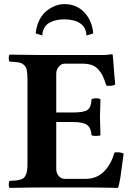

<svg xmlns="http://www.w3.org/2000/svg" viewBox="-20 -913 661 935"><path d="M253.9 -365.2H335Q387.2 -365.2 405.5 -377.2Q423.8 -389.2 425.8 -429.2Q430.7 -434.1 448.2 -434.1Q464.4 -434.1 469.2 -429.2Q466.8 -354.5 466.8 -342.8L469.2 -254.9Q465.3 -251 448.2 -251Q429.7 -251 425.8 -254.9Q423.3 -290 404.3 -304.4Q385.3 -318.8 335 -318.8H253.9V-89.8Q253.9 -69.8 266.1 -55.9Q278.3 -42 294.9 -42H396Q450.2 -42 485.6 -76.9Q521 -111.8 537.1 -169.9Q546.9 -172.4 560.8 -170.9Q574.7 -169.4 582 -165Q579.6 -150.4 575.2 -113.8Q570.8 -77.1 566.2 -48.8Q561.5 -20.5 555.2 2Q552.7 2 527.8 1.5Q502.9 1 470.5 0.5Q438 0 417 0H182.1Q124.5 0 26.9 2Q22.5 -2.4 22.5 -15.1Q22.5 -27.8 26.9 -32.2Q47.4 -33.2 57.9 -34.2Q68.4 -35.2 80.1 -38.6Q91.8 -42 96.7 -47.4Q101.6 -52.7 106.4 -63Q111.3 -73.2 112.5 -87.4Q113.8 -101.6 113.8 -123V-522Q113.8 -553.7 110.6 -570.8Q107.4 -587.9 95.9 -597.4Q84.5 -606.9 70.6 -609.1Q56.6 -611.3 26.9 -612.8Q22.5 -617.2 22.5 -629.9Q22.5 -642.6 26.9 -647Q126.5 -645 182.1 -645H476.1Q502 -645 524.9 -648.9Q528.8 -648.9 528.8 -646Q529.8 -642.6 531.7 -615.5Q533.7 -588.4 536.4 -553.2Q539.1 -518.1 541 -501Q523.4 -492.2 498 -496.1Q488.8 -524.9 480.7 -542.2Q472.7 -559.6 459.2 -574.7Q445.8 -589.8 426.8 -596.4Q407.7 -603 379.9 -603H294.9Q277.8 -603 265.9 -587.9Q253.9 -572.8 253.9 -554.2ZM400.9 -740.2Q399.4 -779.8 370.6 -799.3Q341.8 -818.8 293 -818.8Q273.4 -818.8 256.6 -815.4Q239.7 -812 223.4 -803.7Q207 -795.4 197 -779.3Q187 -763.2 186 -740.2L153.8 -750Q157.2 -787.1 172.1 -816.2Q187 -845.2 208.3 -861.3Q229.5 -877.4 251 -885.3Q272.5 -893.1 293 -893.1Q352.5 -893.1 390.6 -852.8Q428.7 -812.5 434.1 -750Z"/></svg>

Font: Common Serif
Style: Bold
Weight: 700
Designer: Philipp H. Poll, Khaled Hosny
Foundry: Stefan Peev, Context Ltd.
Version: Version 1.026